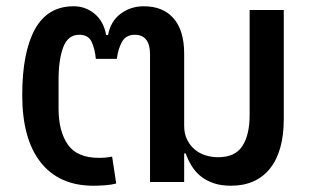

<svg xmlns="http://www.w3.org/2000/svg" viewBox="-20 -581 999 613"><path d="M278 12Q169 12 110 -62.5Q51 -137 51 -277Q51 -414 91.5 -487.5Q132 -561 215 -561Q253 -561 282 -537Q311 -513 319 -469H325Q333 -513 365 -537Q397 -561 439 -561Q501 -561 534.5 -522Q568 -483 568 -410V-179Q568 -154 577.5 -135Q587 -116 602 -103.5Q617 -91 636.5 -85Q656 -79 676 -79Q731 -79 754 -115Q777 -151 777 -213V-549H886V-201Q886 -98 842 -43Q798 12 717 12Q685 12 661 3.5Q637 -5 620 -19Q603 -33 591.5 -52Q580 -71 573 -91H568V0H459V-407Q459 -439 446.5 -454.5Q434 -470 411 -470Q382 -470 369.5 -447.5Q357 -425 353 -393H286Q283 -425 272.5 -447.5Q262 -470 233 -470Q197 -470 182 -430.5Q167 -391 167 -326V-234Q167 -162 196.5 -119.5Q226 -77 296 -77Q319 -77 338 -81L351 5Q336 9 315.5 10.5Q295 12 278 12Z"/></svg>

Font: IBM Plex Sans Thai Medium
Style: Regular
Weight: 500
Designer: Mike Abbink, Paul van der Laan, Pieter van Rosmalen, Ben Mitchell, Mark Frömberg
Foundry: Bold Monday
Version: Version 1.1